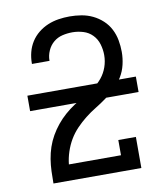

<svg xmlns="http://www.w3.org/2000/svg" viewBox="-83 -813 766 882"><g transform="rotate(-10 300.0 -371.5)"><path d="M95 0V-1Q95 -29 96 -57Q97 -85 101.5 -113Q106 -141 115 -167.5Q124 -194 138 -218.5Q152 -243 170 -265Q188 -287 209 -305.5Q230 -324 253.5 -339.5Q277 -355 301.5 -369Q326 -383 349.5 -399Q373 -415 390.5 -436.5Q408 -458 417.5 -485Q427 -512 427 -541Q427 -566 419.5 -591.5Q412 -617 394 -635.5Q376 -654 351 -661.5Q326 -669 301 -669Q277 -669 254 -663.5Q231 -658 213 -643Q195 -628 185 -605.5Q175 -583 175 -560Q175 -560 175 -559.5Q175 -559 175 -558H93Q93 -559 93 -559.5Q93 -560 93 -561Q93 -587 99.5 -612.5Q106 -638 120 -660Q134 -682 154.5 -698.5Q175 -715 199 -725Q223 -735 249 -739Q275 -743 301 -743Q328 -743 355.5 -738.5Q383 -734 408 -722Q433 -710 453.5 -691Q474 -672 486.5 -647.5Q499 -623 504 -595.5Q509 -568 509 -541Q509 -511 502 -481.5Q495 -452 479.5 -426.5Q464 -401 442 -380Q420 -359 396 -341.5Q372 -324 346.5 -308.5Q321 -293 297.5 -274.5Q274 -256 253 -234Q232 -212 217 -186.5Q202 -161 192.5 -132Q183 -103 180 -74H423V-145H505V0ZM47 -346V-418H553V-346Z"/></g></svg>

Font: Iosevka Curly Slab Extended
Style: Regular
Weight: 400
Width: 7
Monospace: yes
Designer: Belleve Invis
Foundry: Belleve Invis
Version: Version 11.1.0; ttfautohint (v1.8.3)